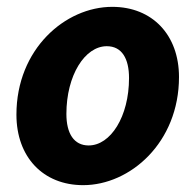

<svg xmlns="http://www.w3.org/2000/svg" viewBox="-20 -529 573 561"><path d="M223 12C360 12 503 -112 503 -304C503 -427 425 -509 308 -509C171 -509 28 -386 28 -194C28 -70 106 12 223 12ZM239 -104C196 -104 174 -139 174 -196C174 -309 228 -394 292 -394C336 -394 357 -358 357 -301C357 -188 303 -104 239 -104Z"/></svg>

Font: Source Sans Pro
Style: Bold Italic
Weight: 700
Italic angle: -11°
Designer: Paul D. Hunt
Foundry: Adobe Systems Incorporated
Version: Version 3.006;hotconv 1.0.111;makeotfexe 2.5.65597